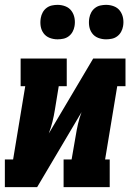

<svg xmlns="http://www.w3.org/2000/svg" viewBox="-31 -771 551 791"><path d="M-11 0V-114H23L73 -416H54V-530H244V-416H211L195 -318Q191 -293 185 -269Q179 -245 170 -221L353 -530H486V-416H452L402 -114H421V0H231V-114H264L281 -212Q285 -237 290.5 -261Q296 -285 305 -309L122 0ZM406 -609Q389 -609 373.5 -615Q358 -621 348.5 -634Q339 -647 336.5 -663.5Q334 -680 337 -697Q339 -709 345 -720Q351 -731 361 -738.5Q371 -746 383 -748.5Q395 -751 406 -751Q423 -751 438.5 -745Q454 -739 463.5 -726Q473 -713 476 -696.5Q479 -680 476 -663Q474 -651 468 -640Q462 -629 452 -621.5Q442 -614 430 -611.5Q418 -609 406 -609ZM206 -609Q189 -609 173.5 -615Q158 -621 148.5 -634Q139 -647 136.5 -663.5Q134 -680 137 -697Q139 -709 145 -720Q151 -731 161 -738.5Q171 -746 183 -748.5Q195 -751 206 -751Q223 -751 238.5 -745Q254 -739 263.5 -726Q273 -713 276 -696.5Q279 -680 276 -663Q274 -651 268 -640Q262 -629 252 -621.5Q242 -614 230 -611.5Q218 -609 206 -609Z"/></svg>

Font: Iosevka Curly Slab HvObl
Style: Regular
Weight: 900
Italic angle: -9°
Monospace: yes
Designer: Belleve Invis
Foundry: Belleve Invis
Version: Version 11.1.0; ttfautohint (v1.8.3)